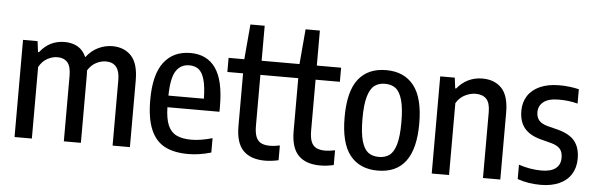

<svg xmlns="http://www.w3.org/2000/svg" viewBox="-48 -901 3318 1071"><g transform="rotate(5 1611.0 -365.0)"><path d="M705 -372V0H608V-367.5Q608 -464.5 530 -464.5Q504 -464.5 476.2 -450.5Q448.5 -436.5 429.5 -405.5Q430.5 -386.5 430.5 -376.5V0H335V-367.5Q335 -420 315 -442.2Q295 -464.5 259 -464.5Q231 -464.5 202.2 -448.8Q173.5 -433 156 -400.5V0H59V-544H140.5L148 -483.5H153.5Q207 -552.5 292 -552.5Q333.5 -552.5 364.8 -534.8Q396 -517 413 -478Q442 -516 480.2 -534.2Q518.5 -552.5 559 -552.5Q625.5 -552.5 665.2 -510.2Q705 -468 705 -372Z M1185.5 -240H894Q895.5 -176 911.2 -139.2Q927 -102.5 959 -86.8Q991 -71 1043 -71Q1094 -71 1160 -90V-9.5Q1094.5 10 1032 10Q950 10 898.2 -18.2Q846.5 -46.5 820.8 -108.8Q795 -171 795 -273Q795 -415 848 -483.8Q901 -552.5 996.5 -552.5Q1089 -552.5 1137.2 -484.2Q1185.5 -416 1185.5 -271ZM894 -305H1092.5Q1091.5 -373.5 1080 -412.8Q1068.5 -452 1047.8 -467.8Q1027 -483.5 996 -483.5Q948 -483.5 921.8 -444Q895.5 -404.5 894 -305Z M1537.5 -82V0.5Q1498 9.5 1461.5 9.5Q1381.5 9.5 1339.8 -33Q1298 -75.5 1298 -168.5V-465H1210V-544H1298L1315 -740H1395V-544H1531V-465H1395V-180.5Q1395 -141 1404.2 -118Q1413.5 -95 1432.8 -85.2Q1452 -75.5 1483.5 -75.5Q1505 -75.5 1537.5 -82Z M1846.5 -82V0.5Q1807 9.5 1770.5 9.5Q1690.5 9.5 1648.8 -33Q1607 -75.5 1607 -168.5V-465H1519V-544H1607L1624 -740H1704V-544H1840V-465H1704V-180.5Q1704 -141 1713.2 -118Q1722.5 -95 1741.8 -85.2Q1761 -75.5 1792.5 -75.5Q1814 -75.5 1846.5 -82Z M1883.5 -270.5Q1883.5 -416.5 1937.2 -484.5Q1991 -552.5 2092.5 -552.5Q2193 -552.5 2247.2 -484Q2301.5 -415.5 2301.5 -271Q2301.5 10 2092.5 10Q1992 10 1937.8 -57.8Q1883.5 -125.5 1883.5 -270.5ZM2201.5 -269Q2201.5 -349 2188.5 -394.5Q2175.5 -440 2152 -458Q2128.5 -476 2092.5 -476Q2057 -476 2033.2 -458Q2009.5 -440 1996.5 -395.2Q1983.5 -350.5 1983.5 -272.5Q1983.5 -192.5 1996.2 -147.5Q2009 -102.5 2032.5 -84.5Q2056 -66.5 2092.5 -66.5Q2128.5 -66.5 2152.2 -84.2Q2176 -102 2188.8 -146.5Q2201.5 -191 2201.5 -269Z M2395 -544H2476.5L2484 -484.5H2489.5Q2516 -517.5 2552 -535Q2588 -552.5 2631 -552.5Q2699.5 -552.5 2739.2 -510.5Q2779 -468.5 2779 -374.5V0H2682V-368Q2682 -420.5 2661 -442.5Q2640 -464.5 2601 -464.5Q2571 -464.5 2540.8 -449.2Q2510.5 -434 2492 -402.5V0H2395Z M2875.5 -11V-91.5Q2940 -70 3003 -70Q3055.5 -70 3082.2 -90.8Q3109 -111.5 3109 -150.5Q3109 -183 3093.5 -200.5Q3078 -218 3045 -227L2985.5 -242.5Q2921.5 -259.5 2892 -296Q2862.5 -332.5 2862.5 -392.5Q2862.5 -440 2885.5 -476Q2908.5 -512 2953.5 -532.2Q2998.5 -552.5 3062 -552.5Q3117.5 -552.5 3171.5 -540V-459.5Q3144.5 -466.5 3119.8 -469.5Q3095 -472.5 3066.5 -472.5Q3008.5 -472.5 2980.5 -450.5Q2952.5 -428.5 2952.5 -393Q2952.5 -363.5 2967.8 -346.2Q2983 -329 3015.5 -320L3075 -305Q3141 -287.5 3170 -251Q3199 -214.5 3199 -153.5Q3199 -103 3175.8 -66Q3152.5 -29 3108.8 -9.5Q3065 10 3005 10Q2935.5 10 2875.5 -11Z"/></g></svg>

Font: Encode Sans Condensed Medium
Style: Regular
Weight: 500
Width: 3
Designer: Multiple Designers
Foundry: Impallari Type
Version: Version 2.000